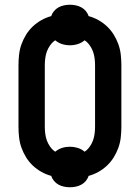

<svg xmlns="http://www.w3.org/2000/svg" viewBox="-20 -740 590 810"><path d="M275 50Q263 50 250.5 47.5Q238 45 227 39Q216 33 208 23.5Q200 14 196 2Q174 -4 154.5 -15Q135 -26 118.5 -41.5Q102 -57 90 -76.5Q78 -96 70.5 -117Q63 -138 60.5 -160.5Q58 -183 58 -205V-465Q58 -487 60.5 -509.5Q63 -532 70.5 -553Q78 -574 90 -593.5Q102 -613 118.5 -628.5Q135 -644 154.5 -655Q174 -666 196 -672Q200 -684 208 -693.5Q216 -703 227 -709Q238 -715 250.5 -717.5Q263 -720 275 -720Q287 -720 299.5 -717.5Q312 -715 323 -709Q334 -703 342 -693.5Q350 -684 354 -672Q376 -666 395.5 -655Q415 -644 431.5 -628.5Q448 -613 460 -593.5Q472 -574 479.5 -553Q487 -532 489.5 -509.5Q492 -487 492 -465V-205Q492 -183 489.5 -160.5Q487 -138 479.5 -117Q472 -96 460 -76.5Q448 -57 431.5 -41.5Q415 -26 395.5 -15Q376 -4 354 2Q350 14 342 23.5Q334 33 323 39Q312 45 299.5 47.5Q287 50 275 50ZM337 -100Q349 -108 358 -120.5Q367 -133 372 -146.5Q377 -160 379 -175Q381 -190 381 -205V-465Q381 -480 379 -495Q377 -510 372 -523.5Q367 -537 358 -549.5Q349 -562 337 -570Q324 -559 308 -554Q292 -549 275 -549Q258 -549 242 -554Q226 -559 213 -570Q201 -562 192 -549.5Q183 -537 178 -523.5Q173 -510 171 -495Q169 -480 169 -465V-205Q169 -190 171 -175Q173 -160 178 -146.5Q183 -133 192 -120.5Q201 -108 213 -100Q226 -111 242 -116Q258 -121 275 -121Q292 -121 308 -116Q324 -111 337 -100Z"/></svg>

Font: Lode Term
Style: Bold
Weight: 700
Monospace: yes
Designer: Belleve Invis
Foundry: Belleve Invis
Version: Version 29.2.0